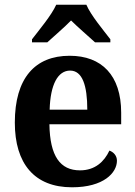

<svg xmlns="http://www.w3.org/2000/svg" viewBox="-20 -786 574 816"><path d="M116 -619V-606H181C207 -630 254 -670 282 -699C310 -671 359 -629 384 -606H449V-619C420 -657 366 -721 347 -766H219C199 -721 145 -657 116 -619ZM286 10C421 10 477 -52 477 -103C477 -125 462 -140 445 -146C423 -99 384 -62 320 -62C236 -62 192 -122 190 -258H495V-307C495 -466 412 -549 276 -549C128 -549 43 -453 43 -265C43 -91 126 10 286 10ZM351 -320H191C194 -427 226 -486 278 -486C330 -486 351 -423 351 -320Z"/></svg>

Font: Noto Serif SemiCondensed
Style: Bold
Weight: 700
Width: 4
Designer: Monotype Design Team
Foundry: Monotype Imaging Inc.
Version: Version 2.015